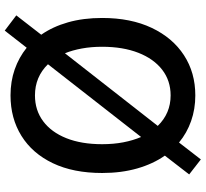

<svg xmlns="http://www.w3.org/2000/svg" viewBox="-48 -766 851 794"><g transform="rotate(-90 377.0 -368.5)"><path d="M379.9 14.2Q323.2 14.2 273.9 -3.2Q224.6 -20.5 185.1 -53.2L115.2 37.1L53.2 -11.2L130.9 -111.8Q96.7 -160.6 77.9 -226.1Q59.1 -291.5 59.1 -371.1Q59.1 -490.2 99.6 -575Q140.1 -659.7 212.6 -704.8Q285.2 -750 379.9 -750Q438 -750 487.5 -732.7Q537.1 -715.3 577.1 -683.1L647.9 -773.9L710.9 -726.1L630.9 -623Q664.1 -575.7 682.1 -512.5Q700.2 -449.2 700.2 -371.1Q700.2 -252.4 659.2 -166Q618.2 -79.6 546.1 -32.7Q474.1 14.2 379.9 14.2ZM379.9 -87.9Q440.9 -87.9 486.1 -122.8Q531.2 -157.7 556.2 -221.4Q581.1 -285.2 581.1 -371.1Q581.1 -416 574 -454.8Q566.9 -493.7 554.2 -524.9L253.9 -141.1Q305.7 -87.9 379.9 -87.9ZM208 -210 508.8 -595.2Q456.5 -648.9 379.9 -648.9Q318.8 -648.9 273.4 -615.2Q228 -581.5 203.1 -519.3Q178.2 -457 178.2 -371.1Q178.2 -323.7 186 -283.4Q193.8 -243.2 208 -210Z"/></g></svg>

Font: Source Han Sans CN Medium
Style: Regular
Weight: 500
Designer: Ryoko NISHIZUKA  (kana, bopomofo & ideographs); Paul D. Hunt (Latin, Greek & Cyrillic); Sandoll Communications , Soo-you
Foundry: Adobe
Version: Version 2.004;hotconv 1.0.118;makeotfexe 2.5.65603